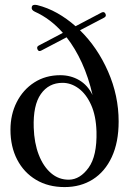

<svg xmlns="http://www.w3.org/2000/svg" viewBox="-20 -750 524 780"><path d="M462 -256.5Q462 -172 434.2 -112.2Q406.5 -52.5 357 -21.2Q307.5 10 242.5 10Q176 10 126.5 -19.5Q77 -49 49.8 -101.5Q22.5 -154 22.5 -223Q22.5 -285 48 -335.2Q73.5 -385.5 119.2 -415Q165 -444.5 225 -444.5Q267 -444.5 301.5 -424.5Q336 -404.5 356 -364Q339.5 -436 312.5 -495Q285.5 -554 250.5 -598.5L147.5 -544.5Q137 -539 132.5 -549Q127.5 -560 137.5 -565L235.5 -616.5Q185 -674 121.5 -702.5Q106.5 -709.5 109 -721Q111 -733.5 130.5 -729.5Q173 -719 212.5 -696.8Q252 -674.5 287 -643.5L392.5 -699Q403.5 -704.5 408.5 -694Q413.5 -683.5 402.5 -678L305 -627Q376 -557.5 419 -459.5Q462 -361.5 462 -256.5ZM117 -231.5Q119 -169 137.5 -121.2Q156 -73.5 187.5 -46.5Q219 -19.5 260.5 -20Q305.5 -21 340 -68.8Q374.5 -116.5 372 -215.5Q370 -280 350 -324.2Q330 -368.5 299.2 -391Q268.5 -413.5 234 -413.5Q178 -413.5 146 -368Q114 -322.5 117 -231.5Z"/></svg>

Font: Fraunces 144pt S050
Style: Regular
Weight: 400
Version: Version 1.000; ttfautohint (v1.8.3)